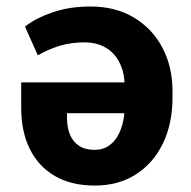

<svg xmlns="http://www.w3.org/2000/svg" viewBox="-20 -559 586 588"><path d="M270.5 9.3Q198.7 9.3 148.4 -19.8Q98.1 -48.8 71.5 -102.3Q44.9 -155.8 44.9 -229V-306.6H361.3Q361.3 -307.6 361.3 -308.3Q361.3 -309.1 361.3 -309.6Q358.9 -344.2 344 -371.3Q329.1 -398.4 302.5 -413.8Q275.9 -429.2 238.8 -429.2Q198.2 -429.2 165 -419.4Q131.8 -409.7 95.7 -389.6L56.6 -477.5Q88.9 -503.4 141.1 -521.2Q193.4 -539.1 257.3 -539.1Q333.5 -539.1 389.9 -505.4Q446.3 -471.7 477.3 -413.1Q508.3 -354.5 508.3 -279.3V-259.8Q508.3 -180.7 479 -119.9Q449.7 -59.1 396.2 -24.9Q342.8 9.3 270.5 9.3ZM269.5 -100.1Q295.9 -100.1 314.9 -113.8Q334 -127.4 345.5 -152.1Q356.9 -176.8 360.8 -210L359.4 -212.4H185.1V-199.7Q185.1 -168.9 194.3 -146.7Q203.6 -124.5 222.4 -112.3Q241.2 -100.1 269.5 -100.1Z"/></svg>

Font: Roboto Slab LO
Style: Bold
Weight: 700
Designer: Google
Version: Version 2.000